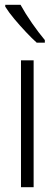

<svg xmlns="http://www.w3.org/2000/svg" viewBox="-20 -785 229 805"><path d="M121 0H68V-532H121ZM66 -765Q87 -727 114.5 -687.5Q142 -648 168 -617V-606H134Q114 -624 89 -650.5Q64 -677 40.5 -705Q17 -733 2 -757V-765Z"/></svg>

Font: Noto Sans Ethiopic ExtraCondensed Light
Style: Regular
Weight: 300
Width: 2
Designer: Monotype Design Team
Foundry: Monotype Imaging Inc.
Version: Version 2.102; ttfautohint (v1.8.4.7-5d5b)